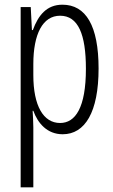

<svg xmlns="http://www.w3.org/2000/svg" viewBox="-20 -562 483 818"><path d="M246 -542C179 -542 143 -497 120 -434H116L111 -532H68V236H122V-19C122 -45 120 -70 119 -90H122C141 -37 181 10 247 10C342 10 400 -84 400 -270C400 -452 346 -542 246 -542ZM236 -495C313 -495 346 -416 346 -269C346 -103 301 -38 236 -38C165 -38 122 -111 122 -242V-289C122 -417 162 -495 236 -495Z"/></svg>

Font: Noto Sans Devanagari UI ExtraCondensed Light
Style: Regular
Weight: 300
Width: 2
Designer: Jelle Bosma - Monotype Design Team
Foundry: Monotype Imaging Inc.
Version: Version 2.004